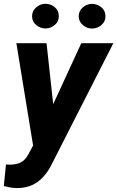

<svg xmlns="http://www.w3.org/2000/svg" viewBox="-41 -750 602 985"><path d="M164.1 -68.4 376 -528.3H540.5L231 79.6Q217.3 109.4 199.7 134Q182.1 158.7 159.9 177Q137.7 195.3 109.6 205.1Q81.5 214.8 46.9 214.8Q29.3 214.8 12.2 211.7Q-4.9 208.5 -21.5 204.6L-10.3 93.3Q-5.4 94.2 -0.2 94.5Q4.9 94.7 9.3 94.7Q31.7 94.7 49.3 89.6Q66.9 84.5 80.6 72.8Q94.2 61 104.5 41.5ZM197.8 -528.3 239.7 -144.5 230.5 9.8 131.8 15.1 43 -528.3ZM123.5 -665Q123 -692.9 143.8 -711.4Q164.6 -730 190.9 -730.5Q217.8 -731 239 -713.9Q260.3 -696.8 260.7 -668.9Q261.7 -641.1 241 -622.8Q220.2 -604.5 193.4 -604Q167.5 -603.5 146 -620.6Q124.5 -637.7 123.5 -665ZM362.8 -665Q362.3 -692.9 382.8 -711.2Q403.3 -729.5 429.7 -730Q456.5 -730.5 478 -713.4Q499.5 -696.3 500 -668.5Q501 -640.6 480.2 -622.3Q459.5 -604 432.6 -603.5Q406.7 -603 385.3 -620.4Q363.8 -637.7 362.8 -665Z"/></svg>

Font: Roboto ExtraBold
Style: Italic
Weight: 800
Designer: Christian Robertson
Foundry: Google
Version: Version 3.009; 2024